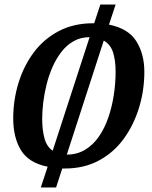

<svg xmlns="http://www.w3.org/2000/svg" viewBox="-20 -729 668 842"><path d="M159 93 189 2Q107 -14 72.5 -69.5Q38 -125 38 -210Q38 -290 61 -365Q84 -440 128 -499Q172 -558 237.5 -592.5Q303 -627 388 -627H393L420 -709H487L458 -621Q543 -604 578 -548Q613 -492 613 -414Q613 -333 590 -257.5Q567 -182 523.5 -121.5Q480 -61 414.5 -25.5Q349 10 264 10H253L226 93ZM211 -68 373 -566Q334 -566 303 -548.5Q272 -531 249 -501Q226 -471 210 -434.5Q194 -398 184 -357.5Q174 -317 169.5 -278.5Q165 -240 165 -208Q165 -159 175 -122.5Q185 -86 211 -68ZM273 -51Q318 -51 353.5 -72.5Q389 -94 414 -130.5Q439 -167 455 -213.5Q471 -260 479 -312Q487 -364 487 -415Q487 -463 476 -498.5Q465 -534 435 -551Z"/></svg>

Font: Manuale SemiBold
Style: Italic
Weight: 600
Italic angle: -11°
Designer: Eduardo Tunni / Pablo Cosgaya
Foundry: Eduardo Tunni / Pablo Cosgaya
Version: Version 1.002